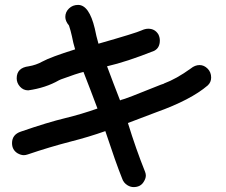

<svg xmlns="http://www.w3.org/2000/svg" viewBox="-20 -722 920 782"><path d="M524 40Q512 40 500 33Q483 23 477 4Q452 -58 409 -188Q341 -164 270 -146Q181 -123 93 -93Q84 -90 77 -90Q65 -90 51 -98Q29 -112 29 -139Q29 -174 65 -186Q175 -224 246 -241Q312 -257 377 -280Q349 -355 320 -429Q294 -423 229 -399Q228 -398 225.5 -397.5Q223 -397 220 -395Q166 -364 95 -354Q75 -354 61.5 -369Q48 -384 48 -403Q48 -446 97 -452Q127 -457 152 -471Q187 -490 286 -521Q278 -547 273 -574Q268 -597 261 -618Q246 -636 246 -653Q246 -673 261 -687.5Q276 -702 298 -702Q343 -702 366 -606Q372 -575 381 -544Q535 -588 556 -598Q571 -605 584 -605Q611 -605 625 -582Q631 -570 631 -557Q631 -527 608 -515Q495 -470 416 -452Q442 -382 469 -313L473 -315Q487 -317 635 -377L647 -381L648 -382Q699 -401 757 -443Q774 -457 793 -457Q811 -457 825.5 -442.5Q840 -428 840 -406Q840 -387 826 -374Q757 -315 617 -265L501 -221Q534 -114 571 -22Q574 -14 574 -7Q574 5 565 19Q552 40 524 40Z"/></svg>

Font: Bad Comic
Style: Regular
Weight: 400
Designer: GGBotNet
Foundry: f0n7
Version: 0.9